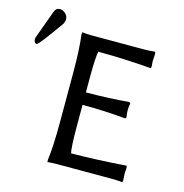

<svg xmlns="http://www.w3.org/2000/svg" viewBox="-145 -841 912 953"><g transform="rotate(15 311.0 -365.0)"><path d="M46.9 -740.2Q62.5 -740.2 75.7 -727.8Q88.9 -715.3 88.9 -698.2Q88.9 -690.4 83 -675.8Q77.6 -668.5 63.7 -648.9Q49.8 -629.4 38.1 -613.3Q26.4 -597.2 13.4 -580.1Q0.5 -563 -8.5 -553Q-17.6 -543 -21 -543Q-26.9 -543 -31 -548.8Q-35.2 -554.7 -35.2 -563Q-35.2 -569.3 -33.2 -575.2L19 -717.8Q26.9 -740.2 46.9 -740.2ZM277.8 -200.2Q277.8 -86.9 286.1 -58.1V-63Q345.7 -63 416 -66.2Q486.3 -69.3 527.3 -72.3L567.9 -75.2L569.8 -63Q567.9 -47.4 567.9 -30.8Q567.9 -27.3 568.8 -18.1Q569.8 -8.8 569.8 0L567.9 9.8Q543.9 6.8 507.8 6.8H234.9Q219.2 6.8 206.3 7.6Q193.4 8.3 188.5 8.8L183.1 9.8L182.1 -1Q191.9 -68.8 191.9 -200.2V-448.2Q191.9 -575.7 182.1 -647L184.1 -658.2Q200.7 -654.8 234.9 -654.8H498Q529.8 -654.8 558.1 -658.2L560.1 -647.9Q558.1 -619.6 558.1 -609.9Q558.1 -600.6 560.1 -585L558.1 -573.2Q419.4 -585 286.1 -585V-589.8Q277.8 -560.5 277.8 -448.2V-374Q401.9 -375 499 -383.8L504.9 -377.9Q501 -361.8 501 -341.8Q501 -322.3 504.9 -306.2L499 -299.8Q395.5 -310.1 277.8 -310.1Z"/></g></svg>

Font: Linear Smooth Low Contrast
Style: Regular
Weight: 500
Designer: Philipp H. Poll, Flanker
Foundry: Philipp H. Poll, reworked by Flanker
Version: Version 1.010 | FøM Fix